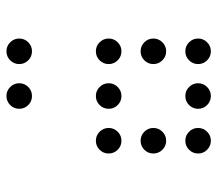

<svg xmlns="http://www.w3.org/2000/svg" viewBox="-59 -635 665 587"><g transform="rotate(-90 273.5 -341.5)"><path d="M312.5 -615.2Q312.5 -599.1 301 -587.6Q289.6 -576.2 273.4 -576.2Q257.3 -576.2 245.8 -587.6Q234.4 -599.1 234.4 -615.2Q234.4 -631.3 245.8 -642.8Q257.3 -654.3 273.4 -654.3Q289.6 -654.3 301 -642.8Q312.5 -631.3 312.5 -615.2ZM449.2 -615.2Q449.2 -599.1 437.7 -587.6Q426.3 -576.2 410.2 -576.2Q394 -576.2 382.6 -587.6Q371.1 -599.1 371.1 -615.2Q371.1 -631.3 382.6 -642.8Q394 -654.3 410.2 -654.3Q426.3 -654.3 437.7 -642.8Q449.2 -631.3 449.2 -615.2ZM312.5 -341.8Q312.5 -325.7 301 -314.2Q289.6 -302.7 273.4 -302.7Q257.3 -302.7 245.8 -314.2Q234.4 -325.7 234.4 -341.8Q234.4 -357.9 245.8 -369.4Q257.3 -380.9 273.4 -380.9Q289.6 -380.9 301 -369.4Q312.5 -357.9 312.5 -341.8ZM175.8 -205.1Q175.8 -189 164.3 -177.5Q152.8 -166 136.7 -166Q120.6 -166 109.1 -177.5Q97.7 -189 97.7 -205.1Q97.7 -221.2 109.1 -232.7Q120.6 -244.1 136.7 -244.1Q152.8 -244.1 164.3 -232.7Q175.8 -221.2 175.8 -205.1ZM449.2 -205.1Q449.2 -189 437.7 -177.5Q426.3 -166 410.2 -166Q394 -166 382.6 -177.5Q371.1 -189 371.1 -205.1Q371.1 -221.2 382.6 -232.7Q394 -244.1 410.2 -244.1Q426.3 -244.1 437.7 -232.7Q449.2 -221.2 449.2 -205.1ZM312.5 -68.4Q312.5 -52.2 301 -40.8Q289.6 -29.3 273.4 -29.3Q257.3 -29.3 245.8 -40.8Q234.4 -52.2 234.4 -68.4Q234.4 -84.5 245.8 -95.9Q257.3 -107.4 273.4 -107.4Q289.6 -107.4 301 -95.9Q312.5 -84.5 312.5 -68.4ZM175.8 -341.8Q175.8 -325.7 164.3 -314.2Q152.8 -302.7 136.7 -302.7Q120.6 -302.7 109.1 -314.2Q97.7 -325.7 97.7 -341.8Q97.7 -357.9 109.1 -369.4Q120.6 -380.9 136.7 -380.9Q152.8 -380.9 164.3 -369.4Q175.8 -357.9 175.8 -341.8ZM449.2 -341.8Q449.2 -325.7 437.7 -314.2Q426.3 -302.7 410.2 -302.7Q394 -302.7 382.6 -314.2Q371.1 -325.7 371.1 -341.8Q371.1 -357.9 382.6 -369.4Q394 -380.9 410.2 -380.9Q426.3 -380.9 437.7 -369.4Q449.2 -357.9 449.2 -341.8ZM175.8 -68.4Q175.8 -52.2 164.3 -40.8Q152.8 -29.3 136.7 -29.3Q120.6 -29.3 109.1 -40.8Q97.7 -52.2 97.7 -68.4Q97.7 -84.5 109.1 -95.9Q120.6 -107.4 136.7 -107.4Q152.8 -107.4 164.3 -95.9Q175.8 -84.5 175.8 -68.4ZM449.2 -68.4Q449.2 -52.2 437.7 -40.8Q426.3 -29.3 410.2 -29.3Q394 -29.3 382.6 -40.8Q371.1 -52.2 371.1 -68.4Q371.1 -84.5 382.6 -95.9Q394 -107.4 410.2 -107.4Q426.3 -107.4 437.7 -95.9Q449.2 -84.5 449.2 -68.4Z"/></g></svg>

Font: DatDot Light
Style: Regular
Weight: 300
Designer: GGBot
Version: 1.00